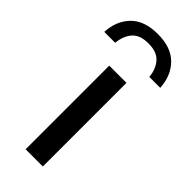

<svg xmlns="http://www.w3.org/2000/svg" viewBox="-304 -844 883 883"><g transform="rotate(45 138.0 -402.5)"><path d="M82 0V-544H194V0ZM-44 -637.5Q-40 -712.5 5.2 -758.8Q50.5 -805 137.5 -805Q224.5 -805 270.2 -758.5Q316 -712 320 -637.5H249Q244.5 -685.5 218.2 -714.8Q192 -744 137.5 -744Q82.5 -744 57 -714.8Q31.5 -685.5 27 -637.5Z"/></g></svg>

Font: Encode Sans Exp Md
Style: Regular
Weight: 500
Width: 7
Designer: Multiple Designers
Foundry: Impallari Type
Version: Version 3.002; ttfautohint (v1.8.3) -l 8 -r 50 -G 200 -x 14 